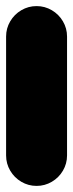

<svg xmlns="http://www.w3.org/2000/svg" viewBox="-20 -610 240 630"><path d="M0 -100H200V-490H0ZM100 -200Q73 -200 50 -186.5Q27 -173 13.5 -150Q0 -127 0 -100Q0 -73 13.5 -50Q27 -27 50 -13.5Q73 0 100 0Q127 0 150 -13.5Q173 -27 186.5 -50Q200 -73 200 -100Q200 -127 186.5 -150Q173 -173 150 -186.5Q127 -200 100 -200ZM100 -590Q73 -590 50 -576.5Q27 -563 13.5 -540Q0 -517 0 -490Q0 -463 13.5 -440Q27 -417 50 -403.5Q73 -390 100 -390Q127 -390 150 -403.5Q173 -417 186.5 -440Q200 -463 200 -490Q200 -517 186.5 -540Q173 -563 150 -576.5Q127 -590 100 -590Z"/></svg>

Font: Wavefont ExtraBold
Style: Regular
Weight: 800
Monospace: yes
Version: Version 3.005;gftools[0.9.33]